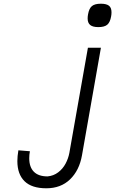

<svg xmlns="http://www.w3.org/2000/svg" viewBox="-20 -807 640 1034"><path d="M137.5 45.5Q137.5 93 162.5 118Q187.5 143 236 143Q268.5 140 293.2 121.2Q318 102.5 333 74.5Q348 46.5 353.5 16.5L453.5 -550H523.5L421.5 29.5Q407 111 357.2 159Q307.5 207 229.5 207Q151 207 112.2 169Q73.5 131 73.5 60.5Q73.5 34.5 79 2.5L141 7.5Q137.5 26.5 137.5 45.5ZM452 -707.5Q452 -718.5 454 -729Q459.5 -761.5 475 -774.2Q490.5 -787 523 -787Q553 -787 566.8 -776.2Q580.5 -765.5 580.5 -741Q580.5 -729.5 578.5 -719Q573 -687 557.8 -674Q542.5 -661 509.5 -661Q480 -661 466 -672.2Q452 -683.5 452 -707.5Z"/></svg>

Font: JuliaMono Light
Style: Italic
Weight: 300
Italic angle: -9°
Monospace: yes
Designer: cormullion
Foundry: corm
Version: Version 0.054; ttfautohint (v1.8.4)